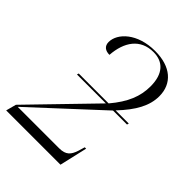

<svg xmlns="http://www.w3.org/2000/svg" viewBox="-215 -875 990 990"><g transform="rotate(45 280.0 -380.0)"><path d="M5 0H401L436 -152H426L415 -115C402 -77 386 -55 336 -55H34L395 -389H497L500 -399H404C477 -476 512 -541 512 -610C512 -702 446 -760 332 -760C202 -760 129 -686 129 -623C129 -593 149 -579 179 -579C186 -679 234 -750 330 -750C400 -750 444 -706 444 -614C444 -541 418 -476 353 -399H135L132 -389H343L20 -56Z"/></g></svg>

Font: Noto Serif Display Light
Style: Italic
Weight: 300
Italic angle: -12°
Designer: Monotype Design Team
Foundry: Monotype Imaging Inc.
Version: Version 2.009